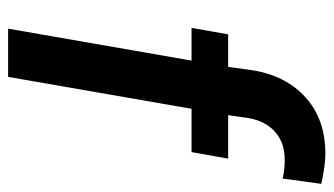

<svg xmlns="http://www.w3.org/2000/svg" viewBox="-190 -612 802 461"><g transform="rotate(90 210.5 -381.0)"><path d="M48.3 0 125 -440.4H46.4L62 -528.3H140.1L147.9 -585Q160.6 -667 214.1 -714.8Q267.6 -762.7 352.1 -761.7Q381.8 -760.7 420.9 -752L408.2 -659.2Q386.7 -664.1 364.7 -664.1Q323.2 -664.6 296.9 -641.6Q270.5 -618.7 263.2 -578.1L255.9 -528.3H360.4L344.7 -440.4H240.7L164.1 0Z"/></g></svg>

Font: RobotoDraft Medium
Style: Italic
Weight: 500
Italic angle: -12°
Version: Version 2.001152; 2014